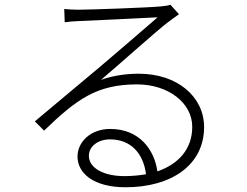

<svg xmlns="http://www.w3.org/2000/svg" viewBox="-20 -759 1040 810"><path d="M504 -16C421 -16 355 -48 355 -102C355 -142 394 -171 444 -171C533 -171 585 -111 596 -24C568 -19 537 -16 504 -16ZM699 -739C690 -736 681 -734 659 -732C609 -727 360 -718 310 -718C295 -718 270 -719 251 -721L253 -665C272 -668 291 -669 310 -670C361 -672 591 -683 645 -686C594 -642 459 -525 404 -479C347 -431 216 -322 127 -247L166 -208C303 -340 388 -403 558 -403C690 -403 791 -325 791 -224C791 -131 734 -67 644 -36C631 -128 568 -215 445 -215C361 -215 307 -159 307 -99C307 -27 376 31 510 31C702 31 841 -62 841 -223C841 -351 728 -448 566 -448C514 -448 459 -441 406 -422C491 -494 641 -629 687 -664C700 -674 720 -688 735 -699Z"/></svg>

Font: Noto Sans JP Light
Style: Regular
Weight: 300
Designer: Ryoko NISHIZUKA (kana & ideographs); Paul D. Hunt (Latin, Greek & Cyrillic); Wenlong ZHANG (bopomofo); Sandoll Communica
Foundry: Adobe Systems Incorporated
Version: Version 1.004;PS 1.004;hotconv 1.0.82;makeotf.lib2.5.63406